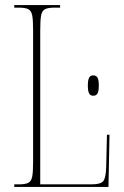

<svg xmlns="http://www.w3.org/2000/svg" viewBox="-20 -734 488 754"><path d="M36 0V-10H54Q79 -10 91 -16Q103 -22 106.5 -40.5Q110 -59 110 -98V-616Q110 -655 106.5 -673.5Q103 -692 91 -698Q79 -704 54 -704H36V-714H216V-704H194Q169 -704 157 -698Q145 -692 141.5 -673.5Q138 -655 138 -616V-10H338Q377 -10 386.5 -24Q396 -38 397 -79L400 -205H410L406 0ZM346 -358Q335 -358 330 -367Q325 -376 325 -398Q325 -420 330 -429Q335 -438 346 -438Q358 -438 363 -429Q368 -420 368 -398Q368 -376 363 -367Q358 -358 346 -358Z"/></svg>

Font: Noto Serif Display ExtraCondensed Thin
Style: Regular
Weight: 100
Width: 2
Designer: Monotype Design Team
Foundry: Monotype Imaging Inc.
Version: Version 2.009